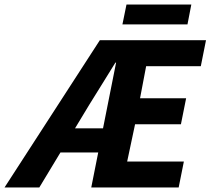

<svg xmlns="http://www.w3.org/2000/svg" viewBox="-55 -830 932 850"><path d="M-35 0 387 -652H857L834 -537H592L565 -395H769L746 -280H543L508 -115H759L736 0H349L459 -553H456Q426 -504 397.5 -458.5Q369 -413 340 -366L119 0ZM140 -155 163 -262H472L451 -155ZM487 -722 505 -810H792L775 -722Z"/></svg>

Font: Source Sans 3
Style: Bold Italic
Weight: 700
Italic angle: -11°
Designer: Paul D. Hunt
Foundry: Adobe
Version: Version 3.052;hotconv 1.1.0;makeotfexe 2.6.0